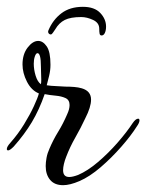

<svg xmlns="http://www.w3.org/2000/svg" viewBox="-30 -536 429 563"><path d="M213 -516Q247 -516 264 -498Q281 -480 281 -458Q281 -447 277.5 -439.5Q274 -432 268 -432Q263 -432 262 -437.5Q261 -443 261 -452Q261 -469 243 -477.5Q225 -486 208 -486Q177 -486 160 -477.5Q143 -469 132 -450Q129 -446 125.5 -440.5Q122 -435 119 -435Q115 -435 112.5 -438.5Q110 -442 112 -447Q125 -478 150 -497Q175 -516 213 -516ZM155 7Q130 7 117 -8.5Q104 -24 104 -49Q104 -60 106.5 -73.5Q109 -87 115 -100Q126 -126 140.5 -149.5Q155 -173 167 -201Q174 -216 174 -228Q174 -243 162 -248.5Q150 -254 133 -255.5Q116 -257 101 -260Q85 -214 63.5 -178Q42 -142 10 -106Q-1 -95 -6 -95Q-10 -95 -10 -99Q-10 -106 1 -118Q23 -143 40.5 -171.5Q58 -200 69.5 -225Q81 -250 84 -262Q62 -271 49 -296.5Q36 -322 36 -347Q36 -377 51 -396.5Q66 -416 82 -416Q96 -416 107 -400Q118 -384 118 -346Q118 -330 114 -313.5Q110 -297 107 -286Q119 -284 135 -283.5Q151 -283 162 -282Q175 -282 187.5 -281Q200 -280 210 -277Q237 -269 237 -244Q237 -222 220 -189Q207 -161 191 -133Q175 -105 164 -76Q160 -66 157.5 -55.5Q155 -45 155 -37Q155 -17 173 -17Q183 -17 199 -23Q227 -35 257.5 -61Q288 -87 315 -118Q342 -149 359 -175Q368 -188 375 -188Q379 -188 379 -183Q379 -176 371 -165Q354 -138 325.5 -105.5Q297 -73 265 -45.5Q233 -18 203 -5Q175 7 155 7ZM90 -289Q91 -293 91 -303Q91 -311 90.5 -320.5Q90 -330 90 -340Q90 -382 79 -380Q75 -379 72 -370Q69 -361 69 -349Q69 -332 74.5 -314Q80 -296 90 -289Z"/></svg>

Font: Gwendolyn
Style: Bold
Weight: 700
Designer: Robert E. Leuschke
Foundry: Robert E. Leuschke
Version: Version 1.010; ttfautohint (v1.8.3)